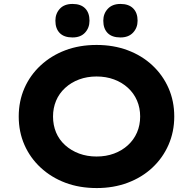

<svg xmlns="http://www.w3.org/2000/svg" viewBox="-20 -944 980 974"><path d="M471 10Q383 10 311.5 -17Q240 -44 186.5 -93.5Q133 -143 104 -209Q75 -275 75 -353Q75 -431 104 -497Q133 -563 186.5 -612.5Q240 -662 311.5 -689Q383 -716 470 -716Q556 -716 628 -689Q700 -662 753 -612.5Q806 -563 835 -497Q864 -431 864 -353Q864 -276 835 -209.5Q806 -143 753 -93.5Q700 -44 628 -17Q556 10 471 10ZM470 -150Q518 -150 558.5 -165Q599 -180 629 -207.5Q659 -235 675 -272Q691 -309 691 -353Q691 -397 675 -434Q659 -471 629 -498.5Q599 -526 558.5 -541Q518 -556 470 -556Q422 -556 381.5 -541Q341 -526 310.5 -498Q280 -470 264.5 -433Q249 -396 249 -353Q249 -309 264.5 -272Q280 -235 310.5 -207.5Q341 -180 381.5 -165Q422 -150 470 -150ZM591 -754Q548 -754 526 -776.5Q504 -799 504 -839Q504 -875 527 -899.5Q550 -924 591 -924Q633 -924 655.5 -901.5Q678 -879 678 -839Q678 -803 655 -778.5Q632 -754 591 -754ZM348 -754Q305 -754 283 -776.5Q261 -799 261 -839Q261 -875 283.5 -899.5Q306 -924 348 -924Q390 -924 412 -901.5Q434 -879 434 -839Q434 -803 411.5 -778.5Q389 -754 348 -754Z"/></svg>

Font: Lexend Exa
Style: Bold
Weight: 700
Designer: Bonnie Shaver-Troup, Thomas Jockin
Foundry: Lexend
Version: Version 1.007